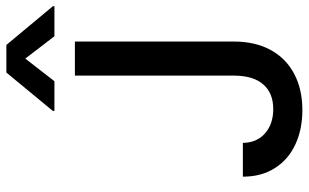

<svg xmlns="http://www.w3.org/2000/svg" viewBox="-204 -759 973 605"><g transform="rotate(-90 282.5 -456.5)"><path d="M454.1 -707V-206.1Q454.1 -138.7 427.5 -90.1Q400.9 -41.5 352.1 -15.9Q303.2 9.8 238.3 9.8Q177.7 9.8 130.1 -12.2Q82.5 -34.2 55.4 -76.7Q28.3 -119.1 28.3 -177.7H134.8Q135.3 -133.8 164.8 -107.9Q194.3 -82 241.2 -82Q292 -82 319.3 -113.8Q346.7 -145.5 346.7 -206.1V-707ZM400.4 -863.3 329.1 -771.5H235.4V-776.4L356.4 -922.9H443.4L565.4 -776.4V-771.5H470.7Z"/></g></svg>

Font: Pretendard Std Medium
Style: Regular
Weight: 500
Designer: Base glyphs from Inter by Rasmus Andersson; Hangeul glyphs from Noto Sans CJK(Source Han Sans) by Jang Soo-young and Kan
Foundry: Kil Hyung-jin
Version: Version 1.309